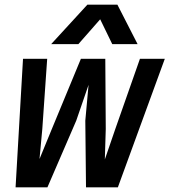

<svg xmlns="http://www.w3.org/2000/svg" viewBox="-20 -806 729 826"><path d="M47 0 79 -553H183L162 -251L150 -122L203 -251L328 -553H433L435 -251L431 -120L476 -251L582 -553H689L487 0H350L347 -287L361 -441L308 -287L184 0ZM200 -616 356 -786H485L572 -616H463L411 -723L317 -616Z"/></svg>

Font: Azeret Mono Thin Medium
Style: Italic
Weight: 500
Italic angle: -12°
Version: Version 1.002